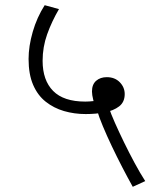

<svg xmlns="http://www.w3.org/2000/svg" viewBox="-20 -652 591 739"><path d="M491 67Q472 33 451 -7.5Q430 -48 410.5 -89Q391 -130 376 -166Q361 -202 354 -226Q344 -247 339 -267Q334 -287 334 -300Q334 -327 350 -341Q366 -355 391 -355Q422 -355 441 -335.5Q460 -316 460 -290Q460 -259 438.5 -242.5Q417 -226 383 -219.5Q349 -213 310 -213Q266 -213 226.5 -224.5Q187 -236 156 -260.5Q125 -285 107.5 -325.5Q90 -366 90 -425Q90 -474 106 -529.5Q122 -585 152 -632L207 -617Q179 -569 161.5 -520Q144 -471 144 -418Q144 -343 184.5 -302Q225 -261 308 -261Q323 -261 340.5 -263Q358 -265 381 -270L399 -238Q407 -214 422.5 -179Q438 -144 457.5 -104Q477 -64 498 -25Q519 14 539 45Z"/></svg>

Font: Noto Sans Devanagari Light
Style: Regular
Weight: 300
Version: Version 2.003